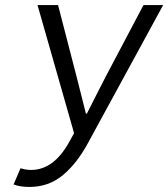

<svg xmlns="http://www.w3.org/2000/svg" viewBox="-20 -530 672 767"><path d="M97.2 216.8Q61 216.8 34.2 207L62 142.1Q83.5 148.9 104 148.9Q194.3 148.9 255.9 38.1L275.9 2L129.9 -509.8H211.9L286.1 -223.1Q290.5 -206.1 323.2 -76.2H327.1Q339.4 -100.1 364.5 -150.1Q389.6 -200.2 401.9 -223.1L553.2 -509.8H631.8L331.1 42Q286.6 124 230.2 170.4Q173.8 216.8 97.2 216.8Z"/></svg>

Font: Office Code Pro D Italic
Style: Regular
Weight: 400
Italic angle: -9°
Designer: Nathan Rutzky & Paul D. Hunt
Foundry: Adobe Systems Incorporated
Version: Version 1.004;PS 001.004;hotconv 1.0.70;makeotf.lib2.5.58329